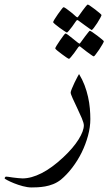

<svg xmlns="http://www.w3.org/2000/svg" viewBox="-93 -553 474 839"><path d="M350.6 -487.3Q350.6 -484.9 345 -474.4Q339.4 -463.9 331.8 -452.1Q324.2 -440.4 317.1 -431.2Q310.1 -421.9 307.1 -421.9Q306.2 -421.9 297.1 -428.7Q288.1 -435.5 277.3 -442.9Q265.1 -451.2 250 -462.9Q246.1 -465.8 244.4 -465.3Q242.7 -464.8 240.7 -462.9L222.2 -436.5Q214.8 -426.8 208 -418.7Q201.2 -410.6 199.2 -410.6Q198.2 -410.6 188.5 -417Q178.7 -423.3 167.7 -431.4Q156.7 -439.5 147.9 -446.8Q139.2 -454.1 139.2 -456.1Q139.2 -458.5 145.5 -469Q151.9 -479.5 160.2 -491.2L175.3 -511.7Q182.6 -521.5 184.6 -521.5Q188 -521.5 196.8 -515.1L214.8 -501.5Q226.1 -492.7 239.3 -480.5Q243.2 -477.5 244.6 -477.1Q246.1 -476.6 250 -481.9L268.6 -507.8L282.2 -525.4Q288.6 -533.2 290.5 -533.2Q292.5 -533.2 302.2 -526.6Q312 -520 322.8 -511.7Q333.5 -503.4 342 -496.1Q350.6 -488.8 350.6 -487.3ZM360.8 -372.6Q360.8 -370.1 354.7 -359.4Q348.6 -348.6 340.8 -336.9L325.7 -315.9Q318.8 -306.6 316.9 -306.6Q314.5 -306.6 305.7 -313L286.1 -327.1L259.3 -348.1Q255.4 -351.6 253.7 -350.8Q252 -350.1 250 -348.1Q239.3 -334 231.4 -321.8Q224.1 -312 217.3 -304Q210.4 -295.9 208.5 -295.9Q206.5 -295.9 197 -302.2Q187.5 -308.6 176.8 -316.7Q166 -324.7 157.2 -332Q148.4 -339.4 148.4 -341.3Q148.4 -344.2 154.8 -354.5Q161.1 -364.7 169.2 -376.5Q177.2 -388.2 184.3 -397.5Q191.4 -406.7 192.9 -406.7Q195.8 -406.7 204.6 -400.4L222.7 -386.2L247.6 -366.2Q252.4 -362.8 253.9 -362.3Q255.4 -361.8 259.3 -367.2L277.8 -392.6L291.5 -410.2Q297.9 -418.5 299.3 -418.5Q301.8 -418.5 311.5 -411.9Q321.3 -405.3 332.3 -397Q343.3 -388.7 352.1 -381.3Q360.8 -374 360.8 -372.6ZM301.8 -32.7Q301.8 2.4 291.5 40.3Q281.2 78.1 263.9 113.3Q246.6 148.4 222.9 179.4Q199.2 210.4 173.3 231.9Q157.2 244.6 139.2 251.7Q121.1 258.8 103.8 261.7Q86.4 264.6 71.3 265.4Q56.2 266.1 45.4 266.1Q27.3 266.1 6.6 260.5Q-14.2 254.9 -31.7 247.8Q-49.3 240.7 -61 234.4Q-72.8 228 -72.8 226.6Q-72.8 224.6 -70.8 221.7Q-68.8 218.8 -66.9 218.8Q-65.9 218.8 -56.6 219.7L-36.6 222.7Q-25.4 224.1 -13.7 225.3Q-2 226.6 5.4 226.6Q43.5 226.6 88.4 203.9Q133.3 181.2 182.6 135.3Q226.6 94.2 250 56.9Q273.4 19.5 273.4 -5.4Q273.4 -14.6 264.6 -36.1L244.6 -80.1L224.6 -123Q215.8 -142.6 215.8 -148.4Q215.8 -153.3 221.2 -166Q226.6 -178.7 232.9 -192.4Q239.3 -206.1 245.4 -217Q251.5 -228 252.4 -229.5Q266.6 -206.5 276.4 -180.9Q286.1 -155.3 291.7 -129.9Q297.4 -104.5 299.6 -79.6Q301.8 -54.7 301.8 -32.7Z"/></svg>

Font: Simplified Naskh
Style: Regular
Weight: 400
Designer: SIL International
Foundry: Arabeyes
Version: 1.02_alpha